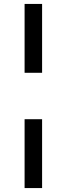

<svg xmlns="http://www.w3.org/2000/svg" viewBox="-20 -762 339 976"><path d="M105 -392H194V-742H105ZM194 194V-156H105V194Z"/></svg>

Font: Malon Grotesk Med
Style: Regular
Weight: 500
Designer: Julieta Ulanovsky
Foundry: Julieta Ulanovsky
Version: Version 7.200